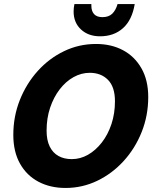

<svg xmlns="http://www.w3.org/2000/svg" viewBox="-20 -920 774 952"><path d="M46 -251Q46 -343 78.5 -424.5Q111 -506 167.5 -568.5Q224 -631 298 -666.5Q372 -702 456 -702Q532 -702 590 -671Q648 -640 681.5 -581Q715 -522 715 -439Q715 -347 682.5 -265.5Q650 -184 593 -121.5Q536 -59 462 -23.5Q388 12 305 12Q229 12 170.5 -19Q112 -50 79 -109Q46 -168 46 -251ZM211 -272Q211 -225 226.5 -193.5Q242 -162 270 -146.5Q298 -131 336 -131Q378 -131 416 -152.5Q454 -174 484.5 -213Q515 -252 532.5 -304.5Q550 -357 550 -418Q550 -489 515.5 -524Q481 -559 425 -559Q383 -559 344.5 -537.5Q306 -516 276 -477Q246 -438 228.5 -386Q211 -334 211 -272ZM345 -863Q345 -872 346 -881Q347 -890 349 -900H433Q433 -898 433 -895.5Q433 -893 433 -891Q433 -865 446.5 -850Q460 -835 488 -835Q519 -835 536.5 -852Q554 -869 563 -900H648Q635 -821 590 -780.5Q545 -740 476 -740Q418 -740 381.5 -774Q345 -808 345 -863Z"/></svg>

Font: Radio Canada
Style: Italic
Weight: 400
Italic angle: -12°
Designer: Charles Daoud, Etienne Aubert Bonn, Alexandre Saumier Demers, Jacques Le Bailly
Foundry: Radio-Canada
Version: Version 2.104;gftools[0.9.28.dev5+ged2979d]